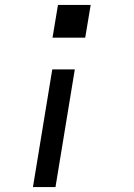

<svg xmlns="http://www.w3.org/2000/svg" viewBox="-20 -540 540 775"><path d="M192 -388 214 -520H346L324 -388ZM113 215 191 -260H282L204 215Z"/></svg>

Font: Iosevka SS04 Medium Oblique
Style: Regular
Weight: 500
Italic angle: -9°
Monospace: yes
Designer: Belleve Invis
Foundry: Belleve Invis
Version: Version 19.0.0; ttfautohint (v1.8.4)